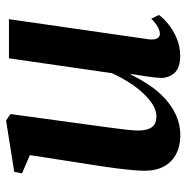

<svg xmlns="http://www.w3.org/2000/svg" viewBox="-12 -562 586 601"><g transform="rotate(-90 280.5 -261.0)"><path d="M157.5 11Q125 11 100 -1.8Q75 -14.5 61 -39.5Q47 -64.5 47 -101Q47 -116 49 -138.5Q51 -161 54.2 -186.2Q57.5 -211.5 61 -235.2Q64.5 -259 67.5 -276.5L96 -460L39 -484.5L43.5 -509L204.5 -534.5L224.5 -520.5L192 -283Q189.5 -263.5 186.2 -240.2Q183 -217 180 -194.2Q177 -171.5 175 -152.8Q173 -134 173 -123.5Q173 -102.5 177.5 -89.5Q182 -76.5 191.8 -70.2Q201.5 -64 217 -64Q241 -64 266.2 -83.8Q291.5 -103.5 314 -135.5Q336.5 -167.5 352.5 -203.5L399 -525.5H521.5L458.5 -88Q456.5 -70.5 461.2 -61.8Q466 -53 475.5 -53Q485 -53 497 -59.5Q509 -66 523 -80L534.5 -56Q525 -42 506.2 -26.8Q487.5 -11.5 462 -0.5Q436.5 10.5 406.5 10.5Q370 10.5 354 -6.5Q338 -23.5 337.5 -49Q337.5 -53 338.5 -63.8Q339.5 -74.5 341.5 -88.5Q343.5 -102.5 345.8 -117.2Q348 -132 350 -143.5L348 -144Q333.5 -114 314.8 -86Q296 -58 272 -36.2Q248 -14.5 219.5 -1.8Q191 11 157.5 11Z"/></g></svg>

Font: Merriweather 96pt SemiBold
Style: Italic
Weight: 600
Italic angle: -7.8°
Version: Version 2.101